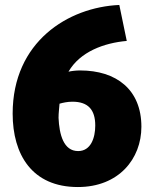

<svg xmlns="http://www.w3.org/2000/svg" viewBox="-20 -729 607 774"><path d="M550 -218C550 -89 459 25 294 25C109 25 31 -106 31 -271C31 -561 255 -700 461 -709C471 -663 481 -610 491 -564C400 -556 303 -521 256 -440C269 -443 287 -445 303 -445C449 -445 550 -368 550 -218ZM364 -223C364 -287 335 -319 272 -319C252 -319 234 -315 220 -311C219 -294 216 -275 216 -254C219 -187 236 -120 295 -120C346 -120 364 -173 364 -223Z"/></svg>

Font: Repo Black
Style: Regular
Weight: 900
Designer: Stefan Peev
Foundry: Context Ltd
Version: Version 1.502